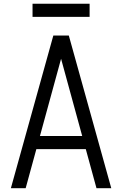

<svg xmlns="http://www.w3.org/2000/svg" viewBox="-20 -986 640 1006"><path d="M37 0 259.5 -800H340.5L563 0H485.5L300 -678L114.5 0ZM134 -204.5 152 -273.5H448L466 -204.5ZM150.5 -897.5V-966.5H449.5V-897.5Z"/></svg>

Font: Victor Mono Thin
Style: Regular
Weight: 100
Monospace: yes
Designer: Rune Bjørnerås
Version: Version 1.561;gftools[0.9.30]